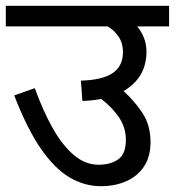

<svg xmlns="http://www.w3.org/2000/svg" viewBox="-20 -642 603 662"><path d="M0 -622H563V-551H453Q485 -512 485 -464Q485 -374 406 -328Q442 -296 470.5 -253.5Q499 -211 499 -152Q499 -102 476.5 -68Q454 -34 415 -17Q376 0 328 0Q271 0 219.5 -30.5Q168 -61 120.5 -130Q73 -199 29 -313L100 -338Q128 -260 161.5 -200.5Q195 -141 234.5 -107.5Q274 -74 320 -74Q361 -74 387.5 -92.5Q414 -111 414 -160Q414 -201 391.5 -235.5Q369 -270 329 -301Q299 -295 264 -294L259 -364Q333 -366 368.5 -390Q404 -414 404 -463Q404 -493 389 -515.5Q374 -538 351 -551H0Z"/></svg>

Font: Go Noto Kurrent-Regular
Style: Regular
Weight: 400
Designer: Monotype Design Team
Foundry: Monotype Imaging Inc.
Version: Version 2.012; ttfautohint (v1.8.4.7-5d5b)